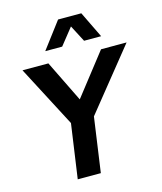

<svg xmlns="http://www.w3.org/2000/svg" viewBox="-141 -1102 1013 1204"><g transform="rotate(-15 365.0 -500.0)"><path d="M333 -829.1H223.1L352.1 -1000H502.9L585.9 -829.1H475.1L418.9 -937ZM412.1 -355 361.8 0H211.9L262.2 -352.1L54.2 -750H222.2L354 -481L564 -750H730Z"/></g></svg>

Font: Oakes Grotesk
Style: Bold Italic
Weight: 700
Designer: Samuel Oakes
Foundry: Samuel Oakes
Version: Version 1.0 | wf-rip DC20170320